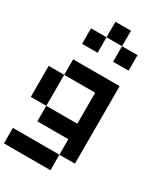

<svg xmlns="http://www.w3.org/2000/svg" viewBox="-267 -1108 1158 1341"><g transform="rotate(30 312.5 -437.5)"><path d="M0 125V0H375V125ZM0 -250V-500H125V-250ZM250 -875V-750H125V-875ZM250 -1000H375V-875H250ZM500 0H375V-125H125V-250H375V-500H125V-625H500ZM500 -875V-750H375V-875Z"/></g></svg>

Font: Galmuri7 Regular
Style: Regular
Weight: 400
Designer: Lee Minseo (quiple)
Version: Version 2.399;hotconv 1.1.1;makeotfexe 2.6.0 DEVELOPMENT